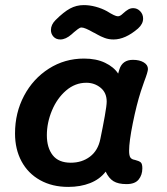

<svg xmlns="http://www.w3.org/2000/svg" viewBox="-20 -724 657 754"><path d="M539 -63Q539 -37 524.5 -19Q510 -1 477 -1Q444 -1 425.5 -12.5Q407 -24 395 -50Q372 -20 334 -5Q296 10 248 10Q185 10 137.5 -16.5Q90 -43 64.5 -90.5Q39 -138 39 -200Q39 -281 74.5 -348Q110 -415 172 -454.5Q234 -494 310 -494Q358 -494 392.5 -477.5Q427 -461 444 -435L449 -452Q461 -489 502 -489Q528 -489 544.5 -479Q561 -469 561 -453Q561 -442 546 -403L533 -365Q516 -312 501.5 -240Q487 -168 487 -132Q487 -113 492 -105.5Q497 -98 510 -96Q526 -92 532.5 -86.5Q539 -81 539 -63ZM374 -178Q384 -226 391.5 -268Q399 -310 399 -325Q399 -360 375 -379.5Q351 -399 319 -399Q275 -399 239.5 -368.5Q204 -338 184 -290Q164 -242 164 -193Q164 -144 187 -114.5Q210 -85 258 -85Q302 -85 333.5 -109Q365 -133 374 -178ZM180 -606Q180 -627 198 -645Q230 -677 255 -690.5Q280 -704 309 -704Q332 -704 356 -697.5Q380 -691 400 -680Q416 -670 426.5 -665Q437 -660 443 -660Q452 -660 463 -671Q475 -682 484 -687Q493 -692 503 -692Q519 -692 530.5 -680Q542 -668 542 -651Q542 -630 522 -612Q472 -569 426 -569Q407 -569 391 -575Q375 -581 363 -588Q351 -595 346 -597Q313 -616 300 -616Q294 -616 285.5 -609.5Q277 -603 270.5 -597.5Q264 -592 261 -589Q238 -569 217 -569Q200 -569 190 -580Q180 -591 180 -606Z"/></svg>

Font: Mali SemiBold
Style: Italic
Weight: 600
Italic angle: -10°
Version: Version 1.000; ttfautohint (v1.6)